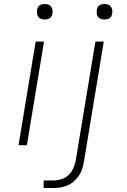

<svg xmlns="http://www.w3.org/2000/svg" viewBox="-20 -729 640 964"><path d="M73 0 159 -520H201L115 0ZM205 -631Q195 -631 186.5 -634Q178 -637 172.5 -644Q167 -651 166 -660.5Q165 -670 166 -680Q167 -686 170 -692Q173 -698 179 -702Q185 -706 191.5 -707.5Q198 -709 204 -709Q214 -709 222.5 -706Q231 -703 236.5 -696Q242 -689 243.5 -679.5Q245 -670 243 -660Q242 -654 239 -648Q236 -642 230.5 -638Q225 -634 218 -632.5Q211 -631 205 -631ZM199 215V177H249Q268 177 288.5 170.5Q309 164 324 150Q339 136 347.5 117Q356 98 360 78L459 -520H501L401 85Q398 102 392.5 119.5Q387 137 376.5 152.5Q366 168 351.5 181Q337 194 319.5 201.5Q302 209 284.5 212Q267 215 249 215ZM505 -631Q495 -631 486.5 -634Q478 -637 472.5 -644Q467 -651 466 -660.5Q465 -670 466 -680Q467 -686 470 -692Q473 -698 479 -702Q485 -706 491.5 -707.5Q498 -709 504 -709Q514 -709 522.5 -706Q531 -703 536.5 -696Q542 -689 543.5 -679.5Q545 -670 543 -660Q542 -654 539 -648Q536 -642 530.5 -638Q525 -634 518 -632.5Q511 -631 505 -631Z"/></svg>

Font: Iosevka Aile XLt Obl
Style: Regular
Weight: 200
Italic angle: -9°
Designer: Belleve Invis
Foundry: Belleve Invis
Version: Version 31.1.0; ttfautohint (v1.8.4)